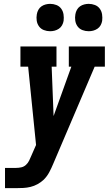

<svg xmlns="http://www.w3.org/2000/svg" viewBox="-20 -976 564 996"><path d="M6 0V-105H64Q77 -105 90.5 -108Q104 -111 114.5 -120.5Q125 -130 131 -142.5Q137 -155 142 -167L167 -224L126 -630H86V-735H273V-630H248L258 -374L350 -630H337V-735H524V-630H471L256 -126Q247 -104 235.5 -82.5Q224 -61 207 -44Q192 -30 174.5 -20.5Q157 -11 138.5 -6.5Q120 -2 101.5 -1Q83 0 64 0ZM440 -814Q423 -814 407.5 -820Q392 -826 382.5 -839Q373 -852 370.5 -868.5Q368 -885 371 -902Q373 -914 379 -925Q385 -936 395 -943Q405 -950 417 -953Q429 -956 440 -956Q457 -956 472.5 -950Q488 -944 497.5 -931Q507 -918 509.5 -901.5Q512 -885 510 -868Q508 -856 502 -845Q496 -834 485.5 -827Q475 -820 463.5 -817Q452 -814 440 -814ZM240 -814Q223 -814 207.5 -820Q192 -826 182.5 -839Q173 -852 170.5 -868.5Q168 -885 171 -902Q173 -914 179 -925Q185 -936 195 -943Q205 -950 217 -953Q229 -956 240 -956Q257 -956 272.5 -950Q288 -944 297.5 -931Q307 -918 309.5 -901.5Q312 -885 310 -868Q308 -856 302 -845Q296 -834 285.5 -827Q275 -820 263.5 -817Q252 -814 240 -814Z"/></svg>

Font: Iosevka Slab Extrabold
Style: Italic
Weight: 800
Italic angle: -9°
Monospace: yes
Designer: Belleve Invis
Foundry: Belleve Invis
Version: Version 11.1.0; ttfautohint (v1.8.3)